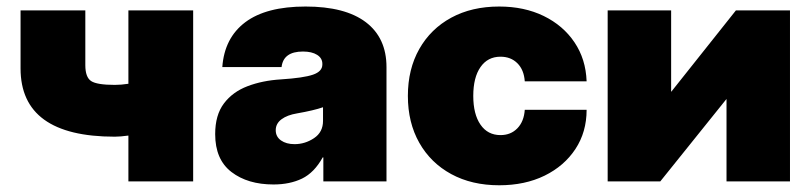

<svg xmlns="http://www.w3.org/2000/svg" viewBox="-20 -547 2444 579"><path d="M326.2 -134.8Q42 -134.8 42 -340.8V-515.6H237.3V-350.6Q237.3 -314 254.9 -302.5Q272.5 -291 326.2 -291Q345.2 -291 367.2 -294.4V-515.6H562.5V0H367.2V-138.2Q342.3 -134.8 326.2 -134.8Z M804.7 9.3Q727.1 9.3 678 -28.3Q628.9 -65.9 628.9 -142.6Q628.9 -200.2 655.3 -235.1Q681.6 -270 726.6 -287.1Q771.5 -304.2 827.1 -307.6Q895.5 -312 923.8 -321.8Q952.1 -331.5 952.1 -352.5V-354.5Q952.1 -371.6 936.3 -381.6Q920.4 -391.6 893.6 -391.6Q834.5 -391.6 829.1 -344.7H650.4Q656.7 -432.6 719.7 -480Q782.7 -527.3 901.4 -527.3Q1021 -527.3 1083.3 -480Q1145.5 -432.6 1145.5 -344.7V0H955.1V-72.3H953.1Q927.7 -26.4 890.9 -8.5Q854 9.3 804.7 9.3ZM868.2 -112.3Q899.9 -112.3 927 -130.4Q954.1 -148.4 954.1 -182.6V-223.6Q926.3 -213.9 876 -205.1Q846.2 -200.2 828.9 -187.3Q811.5 -174.3 811.5 -154.3Q811.5 -134.8 827.4 -123.5Q843.3 -112.3 868.2 -112.3Z M1485.4 11.7Q1402.8 11.7 1340.8 -22Q1278.8 -55.7 1244.4 -116.5Q1210 -177.2 1210 -257.8Q1210 -338.4 1244.4 -399.2Q1278.8 -460 1340.8 -493.7Q1402.8 -527.3 1485.4 -527.3Q1561 -527.3 1619.6 -498.8Q1678.2 -470.2 1712.4 -419.4Q1746.6 -368.7 1749 -301.8H1562.5Q1560.1 -336.4 1540.3 -356.2Q1520.5 -376 1489.3 -376Q1450.7 -376 1429 -344.7Q1407.2 -313.5 1407.2 -257.8Q1407.2 -202.6 1429 -171.1Q1450.7 -139.6 1489.3 -139.6Q1520.5 -139.6 1540.3 -160.2Q1560.1 -180.7 1562.5 -215.8H1749Q1749 -148.9 1715.3 -97.7Q1681.6 -46.4 1622.3 -17.3Q1563 11.7 1485.4 11.7Z M2362.3 0H2170.9V-248H2170.4L1971.2 0H1812.5V-515.6H2003.9V-270.5H2004.4L2199.2 -515.6H2362.3Z"/></svg>

Font: Inter Display Black
Style: Regular
Weight: 900
Designer: Rasmus Andersson
Foundry: rsms
Version: Version 4.000;git-a52131595